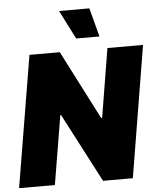

<svg xmlns="http://www.w3.org/2000/svg" viewBox="-73 -1007 874 1059"><g transform="rotate(-5 364.0 -477.0)"><path d="M739.3 -727.5 619.1 0H454.1L254.9 -381.8H251L187.5 0H-10.7L110.4 -727.5H278.3L473.6 -346.7H479.5L542 -727.5ZM375 -794.9 293.9 -954.1H461.9L503.9 -794.9Z"/></g></svg>

Font: Inter Tight Black
Style: Italic
Weight: 900
Italic angle: -9.39999°
Designer: Rasmus Andersson
Foundry: rsms
Version: Version 3.004; ttfautohint (v1.8.4.7-5d5b)